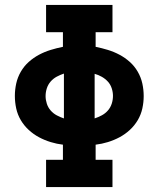

<svg xmlns="http://www.w3.org/2000/svg" viewBox="-20 -755 640 775"><path d="M166 0V-110H234V-171Q209 -174 184.5 -181.5Q160 -189 137.5 -201Q115 -213 96 -230.5Q77 -248 64 -270Q51 -292 45.5 -317Q40 -342 40 -368Q40 -393 45.5 -418Q51 -443 64 -465.5Q77 -488 96 -505Q115 -522 137.5 -534Q160 -546 184.5 -553.5Q209 -561 234 -566V-625H166V-735H434V-625H366V-566Q391 -561 415.5 -553.5Q440 -546 462.5 -534Q485 -522 504 -505Q523 -488 536 -465.5Q549 -443 554.5 -418Q560 -393 560 -367Q560 -342 554.5 -317Q549 -292 536 -270Q523 -248 504 -230.5Q485 -213 462.5 -201Q440 -189 415.5 -181.5Q391 -174 366 -171V-110H434V0ZM238 -277V-458Q223 -453 209 -445.5Q195 -438 184.5 -426Q174 -414 169 -398.5Q164 -383 164 -367Q164 -352 169 -336.5Q174 -321 184.5 -309Q195 -297 209 -289.5Q223 -282 238 -277ZM362 -277Q377 -282 391 -289.5Q405 -297 415.5 -309Q426 -321 431 -336.5Q436 -352 436 -368Q436 -383 431 -398.5Q426 -414 415.5 -425.5Q405 -437 391 -445Q377 -453 362 -457Z"/></svg>

Font: Iosevka Curly Slab XBdEx
Style: Regular
Weight: 800
Width: 7
Monospace: yes
Designer: Belleve Invis
Foundry: Belleve Invis
Version: Version 11.0.0; ttfautohint (v1.8.3)